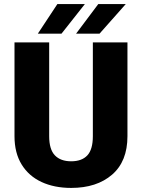

<svg xmlns="http://www.w3.org/2000/svg" viewBox="-20 -921 705 951"><path d="M439.9 -710.9H611.3V-246.6Q611.3 -121.6 535.2 -55.9Q459 9.8 332.5 9.8Q249 9.8 185.8 -19.5Q122.6 -48.8 87.2 -106.2Q51.8 -163.6 51.8 -246.6V-710.9H223.6V-246.6Q223.6 -180.7 252 -151.4Q280.3 -122.1 332.5 -122.1Q385.3 -122.1 412.6 -151.4Q439.9 -180.7 439.9 -246.6ZM356.9 -754.4 466.8 -900.9H603L473.1 -754.4ZM167.5 -754.4 264.2 -900.9H400.4L284.7 -754.4Z"/></svg>

Font: Vazirmatn RD UI Black
Style: Regular
Weight: 900
Designer: Saber Rastikerdar
Foundry: Saber Rastikerdar
Version: Version 33.003